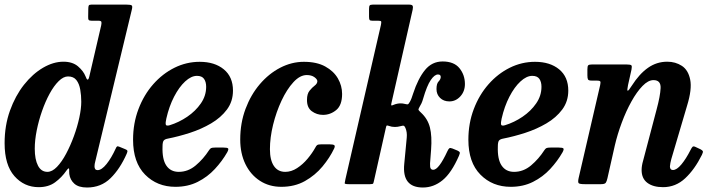

<svg xmlns="http://www.w3.org/2000/svg" viewBox="-23 -800 3101 834"><path d="M527.5 -132.5Q498.5 -66.5 457.2 -26Q416 14.5 355 14.5Q318.5 14.5 300 -2Q281.5 -18.5 278 -44Q277.5 -49.5 277.5 -54Q277.5 -58.5 277.5 -62Q278 -76.5 266 -59.5Q245 -29 216.2 -8Q187.5 13 145 13Q82 13 39.5 -35.2Q-3 -83.5 -3 -178Q-3 -254.5 20.2 -319.2Q43.5 -384 81.2 -431.8Q119 -479.5 164 -505.8Q209 -532 252.5 -532Q292 -532 315.8 -511.8Q339.5 -491.5 348.5 -468.5Q358.5 -440 365 -468L416.5 -689.5Q418.5 -699 417.5 -704.5Q416.5 -710 404 -710H374.5Q365 -710 362.2 -713.5Q359.5 -717 360 -728L360.5 -761Q360.5 -771.5 362.5 -775.8Q364.5 -780 374 -780H525.5Q544.5 -780 549 -776.5Q553.5 -773 549.5 -757.5L391 -99.5Q387.5 -87.5 387.5 -77.5Q387.5 -61 401 -61Q418.5 -61 439.8 -87.5Q461 -114 479.5 -154.5Q482.5 -162 485.5 -163.8Q488.5 -165.5 495.5 -162.5L521 -152Q529 -149 530.2 -145.2Q531.5 -141.5 527.5 -132.5ZM330 -358Q330 -386 325.5 -411.2Q321 -436.5 308.8 -452.2Q296.5 -468 272.5 -468Q252.5 -468 231.8 -447.5Q211 -427 192.5 -393Q174 -359 159.5 -317.5Q145 -276 136.5 -233.5Q128 -191 128 -154Q128 -107.5 142 -80.5Q156 -53.5 183 -53.5Q203.5 -53.5 224.5 -75.2Q245.5 -97 264.2 -132.2Q283 -167.5 298 -208.5Q313 -249.5 321.5 -289Q330 -328.5 330 -358Z M555 -193Q555 -264.5 578.5 -326.2Q602 -388 642.5 -434Q683 -480 735 -505.8Q787 -531.5 844.5 -531.5Q909.5 -531.5 949.2 -498.8Q989 -466 989 -406.5Q989 -359.5 962.8 -324.2Q936.5 -289 894 -264Q851.5 -239 802 -223Q752.5 -207 706.5 -198Q692.5 -195.5 687.8 -189Q683 -182.5 683 -163.5Q681 -108 699.5 -80.8Q718 -53.5 753.5 -53.5Q794 -53.5 827.2 -81.5Q860.5 -109.5 885 -147.5Q889.5 -154.5 894.2 -156.8Q899 -159 911.5 -159H948Q964.5 -159 967.8 -155.2Q971 -151.5 964 -138.5Q942 -100 910.2 -65.8Q878.5 -31.5 835.8 -10Q793 11.5 739 11.5Q659.5 11.5 607.2 -41.5Q555 -94.5 555 -193ZM714 -256Q754.5 -268.5 790.5 -293Q826.5 -317.5 849.5 -350.8Q872.5 -384 872.5 -423Q872.5 -444.5 863.2 -457.5Q854 -470.5 832.5 -470.5Q807.5 -470.5 781.2 -446.2Q755 -422 733.2 -380Q711.5 -338 699.5 -285Q695.5 -267.5 697 -259.5Q698.5 -251.5 714 -256Z M1463 -392Q1463 -343 1437.5 -322Q1412 -301 1380 -301Q1353 -301 1331.5 -316.8Q1310 -332.5 1310.5 -366.5Q1310.5 -392.5 1321.8 -406.2Q1333 -420 1344 -428.2Q1355 -436.5 1355.5 -447Q1355.5 -455.5 1342.8 -464.8Q1330 -474 1309.5 -474Q1280 -474 1251.5 -443Q1223 -412 1200 -363Q1177 -314 1163.2 -258Q1149.5 -202 1149.5 -152Q1149.5 -104.5 1166.8 -79Q1184 -53.5 1216 -53.5Q1242.5 -53.5 1267.5 -69.8Q1292.5 -86 1313 -110.5Q1333.5 -135 1347 -159.5Q1350.5 -167 1355 -170Q1359.5 -173 1372 -173H1409Q1424 -173 1428.8 -169.5Q1433.5 -166 1428.5 -155Q1409.5 -115 1377.8 -76.8Q1346 -38.5 1301.5 -13.5Q1257 11.5 1199 11.5Q1146 11.5 1105.8 -14.8Q1065.5 -41 1043 -87.2Q1020.5 -133.5 1020.5 -194Q1020.5 -265.5 1043.5 -327Q1066.5 -388.5 1105.5 -434.2Q1144.5 -480 1194.2 -505.8Q1244 -531.5 1297 -531.5Q1353 -531.5 1389.8 -511.2Q1426.5 -491 1444.8 -459.2Q1463 -427.5 1463 -392Z M1970.5 -123Q1938 -48.5 1899.2 -17Q1860.5 14.5 1814 14.5Q1722.5 14.5 1733 -88.5L1738.5 -146Q1741.5 -179 1743.8 -202.5Q1746 -226 1738 -244.5Q1734 -253.5 1729.8 -254Q1725.5 -254.5 1717 -252Q1704.5 -248.5 1692.5 -248.5Q1678.5 -248.5 1666.5 -253Q1660 -255.5 1657.5 -254.8Q1655 -254 1653.5 -246.5L1601.5 -15Q1599.5 -5.5 1597.8 -2.8Q1596 0 1584 0H1491.5Q1474 0 1474.2 -4.2Q1474.5 -8.5 1477.5 -22L1631.5 -691Q1634 -703 1632.8 -706.5Q1631.5 -710 1619.5 -710H1594Q1584.5 -710 1582.2 -713.8Q1580 -717.5 1580 -728V-761Q1580 -772.5 1582.8 -776.2Q1585.5 -780 1597 -780H1753.5Q1766.5 -780 1769.2 -775Q1772 -770 1769.5 -758L1679.5 -362Q1676 -348 1676.2 -344Q1676.5 -340 1685 -344Q1694.5 -348 1702.5 -349.5Q1710.5 -351 1717 -351Q1726.5 -351 1736 -348.5Q1744 -346.5 1747.8 -346.8Q1751.5 -347 1757.5 -358Q1761.5 -365 1764.8 -373.8Q1768 -382.5 1771.5 -393.5Q1793 -459 1823.2 -496Q1853.5 -533 1899.5 -533Q1949 -533 1972.8 -503.8Q1996.5 -474.5 1996.5 -435Q1996.5 -403 1976.5 -381.2Q1956.5 -359.5 1929 -359.5Q1904 -359.5 1888.5 -374.8Q1873 -390 1873 -413Q1873 -437 1882 -446Q1891 -455 1891.5 -465.5Q1891.5 -476.5 1879.5 -476.5Q1864.5 -476.5 1848 -452.2Q1831.5 -428 1815 -371.5Q1812 -360.5 1807.8 -351.2Q1803.5 -342 1798.5 -334Q1793.5 -325.5 1795.2 -322.2Q1797 -319 1805 -311.5Q1835 -284 1844.5 -246.2Q1854 -208.5 1849.5 -149L1845 -90Q1844.5 -73 1848 -67.8Q1851.5 -62.5 1859 -62.5Q1883 -62.5 1920.5 -143.5Q1925.5 -154 1929.2 -156.2Q1933 -158.5 1942 -155L1964 -146Q1972.5 -142 1974 -138.2Q1975.5 -134.5 1970.5 -123Z M2011.5 -193Q2011.5 -264.5 2035 -326.2Q2058.5 -388 2099 -434Q2139.5 -480 2191.5 -505.8Q2243.5 -531.5 2301 -531.5Q2366 -531.5 2405.8 -498.8Q2445.5 -466 2445.5 -406.5Q2445.5 -359.5 2419.2 -324.2Q2393 -289 2350.5 -264Q2308 -239 2258.5 -223Q2209 -207 2163 -198Q2149 -195.5 2144.2 -189Q2139.5 -182.5 2139.5 -163.5Q2137.5 -108 2156 -80.8Q2174.5 -53.5 2210 -53.5Q2250.5 -53.5 2283.8 -81.5Q2317 -109.5 2341.5 -147.5Q2346 -154.5 2350.8 -156.8Q2355.5 -159 2368 -159H2404.5Q2421 -159 2424.2 -155.2Q2427.5 -151.5 2420.5 -138.5Q2398.5 -100 2366.8 -65.8Q2335 -31.5 2292.2 -10Q2249.5 11.5 2195.5 11.5Q2116 11.5 2063.8 -41.5Q2011.5 -94.5 2011.5 -193ZM2170.5 -256Q2211 -268.5 2247 -293Q2283 -317.5 2306 -350.8Q2329 -384 2329 -423Q2329 -444.5 2319.8 -457.5Q2310.5 -470.5 2289 -470.5Q2264 -470.5 2237.8 -446.2Q2211.5 -422 2189.8 -380Q2168 -338 2156 -285Q2152 -267.5 2153.5 -259.5Q2155 -251.5 2170.5 -256Z M2549 -520H2697.5Q2716 -520 2719.5 -516.2Q2723 -512.5 2720 -497.5L2705 -430.5Q2700 -406.5 2703.5 -405.8Q2707 -405 2721.5 -428Q2754 -479 2791.8 -505.5Q2829.5 -532 2875.5 -532Q2911 -532 2938.8 -514Q2966.5 -496 2975 -454.2Q2983.5 -412.5 2961.5 -341L2893 -109Q2891 -102.5 2889 -91.8Q2887 -81 2887 -77.5Q2887 -61.5 2900 -61.5Q2916.5 -61.5 2936.8 -85.8Q2957 -110 2976.5 -148.5Q2981.5 -158.5 2985.2 -162.2Q2989 -166 2997.5 -162L3020 -151.5Q3028.5 -147 3030 -143Q3031.5 -139 3026 -127.5Q2994.5 -64 2953.2 -25.5Q2912 13 2857 13Q2814 13 2789 -5.8Q2764 -24.5 2764 -61.5Q2764 -80 2770.5 -102L2829 -324Q2845 -383 2846.5 -417.5Q2848 -452 2815.5 -452Q2792.5 -452 2767.8 -426.5Q2743 -401 2719.8 -359.2Q2696.5 -317.5 2677.8 -267.2Q2659 -217 2647.5 -167.5L2615.5 -25.5Q2612.5 -12 2608.2 -6Q2604 0 2587 0H2517.5Q2494.5 0 2490.5 -4.5Q2486.5 -9 2490.5 -27L2584 -430.5Q2587 -444 2583.8 -447Q2580.5 -450 2568 -450H2546.5Q2534 -450 2531.2 -454.8Q2528.5 -459.5 2528.5 -473V-498.5Q2528.5 -512.5 2532 -516.2Q2535.5 -520 2549 -520Z"/></svg>

Font: Besley* Narrow Semi
Style: Italic
Weight: 600
Width: 4
Italic angle: -13°
Designer: Owen Earl
Foundry: indestructible type*
Version: Version 3.000; ttfautohint (v1.8.3)